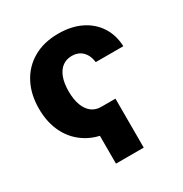

<svg xmlns="http://www.w3.org/2000/svg" viewBox="-166 -674 920 965"><g transform="rotate(-30 294.5 -191.5)"><path d="M391.6 -120.1V164.1H230.5V-120.1ZM305.7 10.7Q221.2 10.7 159.9 -24.7Q98.6 -60.1 65.9 -122.8Q33.2 -185.5 33.2 -268.1Q33.2 -351.1 66.2 -413.8Q99.1 -476.6 160.2 -511.7Q221.2 -546.9 305.2 -546.9Q379.9 -546.9 435.5 -519.8Q491.2 -492.7 523.2 -443.6Q555.2 -394.5 557.6 -328.6H397.5Q394.5 -355.5 382.8 -375.2Q371.1 -395 352.3 -405.5Q333.5 -416 308.1 -416Q276.9 -416 253.9 -399.2Q231 -382.3 218.5 -349.4Q206.1 -316.4 206.1 -269Q206.1 -222.2 218.5 -188.7Q231 -155.3 253.9 -137.7Q276.9 -120.1 308.1 -120.1Z"/></g></svg>

Font: Inter 18pt ExtraBold
Style: Regular
Weight: 800
Designer: Rasmus Andersson
Foundry: rsms
Version: Version 4.001;git-66647c0bb